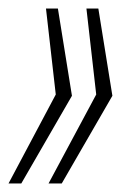

<svg xmlns="http://www.w3.org/2000/svg" viewBox="-23 -530 304 451"><path d="M91 -99 203 -308 180 -510H208L241 -305L122 -99ZM-3 -99 108 -308 85 -510H113L146 -305L27 -99Z"/></svg>

Font: Saira ExtraCondensed Thin
Style: Italic
Weight: 250
Width: 2
Italic angle: -12°
Designer: Hector Gatti with collaboration of the Omnibus-Type team
Foundry: Omnibus-Type
Version: Version 1.101